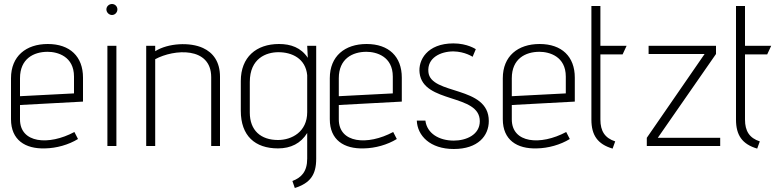

<svg xmlns="http://www.w3.org/2000/svg" viewBox="-20 -730 3899 960"><path d="M35 -134C35 -30 106 15 205 12C262 11 323 -6 370 -35L352 -70C223 -1 80 -14 80 -133V-205L395 -222V-342C395 -447 330 -510 219 -510C110 -510 35 -449 35 -339ZM80 -339C80 -436 148 -471 218 -471C268 -471 350 -448 350 -347V-263L80 -249Z M517 -501V0H562V-501ZM512 -683C512 -668 525 -655 540 -655C555 -655 567 -668 567 -683C567 -698 555 -710 540 -710C525 -710 512 -698 512 -683Z M711 -501V0H756V-434C850 -485 1036 -498 1036 -344V0H1080V-346C1080 -422 1045 -467 995 -490C931 -520 821 -515 756 -474V-501Z M1519 -441C1485 -492 1434 -510 1375 -510C1261 -510 1184 -444 1184 -325V-176C1184 -51 1255 12 1370 12C1434 12 1484 -13 1516 -65V63C1516 128 1487 158 1442 175L1454 210C1530 186 1561 145 1561 64V-501H1516ZM1229 -320C1229 -439 1312 -469 1372 -469C1439 -469 1508 -438 1516 -354V-169C1516 -71 1439 -30 1370 -30C1284 -30 1229 -78 1229 -167Z M1629 -134C1629 -30 1700 15 1799 12C1856 11 1917 -6 1964 -35L1946 -70C1817 -1 1674 -14 1674 -133V-205L1989 -222V-342C1989 -447 1924 -510 1813 -510C1704 -510 1629 -449 1629 -339ZM1674 -339C1674 -436 1742 -471 1812 -471C1862 -471 1944 -448 1944 -347V-263L1674 -249Z M2359 -484C2359 -484 2317 -513 2247 -513C2115 -513 2070 -428 2078 -365C2096 -211 2379 -263 2379 -124C2379 -56 2311 -27 2249 -27C2175 -27 2115 -63 2107 -127H2064C2067 -52 2130 15 2249 15C2370 15 2424 -51 2424 -125C2424 -304 2133 -253 2122 -370C2115 -441 2183 -473 2247 -473C2305 -472 2343 -446 2343 -446Z M2494 -134C2494 -30 2565 15 2664 12C2721 11 2782 -6 2829 -35L2811 -70C2682 -1 2539 -14 2539 -133V-205L2854 -222V-342C2854 -447 2789 -510 2678 -510C2569 -510 2494 -449 2494 -339ZM2539 -339C2539 -436 2607 -471 2677 -471C2727 -471 2809 -448 2809 -347V-263L2539 -249Z M2937 -700V-132C2937 -54 2968 -9 3043 13L3056 -23C3004 -40 2982 -75 2982 -132V-458H3093L3113 -501H2982V-700Z M3223 -501V-460H3503L3214 -41V0H3581V-41H3269L3560 -460V-501Z M3660 -700V-132C3660 -54 3691 -9 3766 13L3779 -23C3727 -40 3705 -75 3705 -132V-458H3816L3836 -501H3705V-700Z"/></svg>

Font: Advent Pro
Style: Light
Weight: 300
Designer: Andreas Kalpakidis
Foundry: Andreas Kalpakidis
Version: Version 2.002 2007